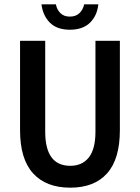

<svg xmlns="http://www.w3.org/2000/svg" viewBox="-20 -847 640 879"><path d="M299.8 -710.9Q240.7 -710.9 208.5 -743.2Q176.3 -775.4 169.9 -827.1H235.8Q240.7 -802.7 256.6 -786.9Q272.5 -771 299.8 -771Q327.6 -771 344 -787.1Q360.4 -803.2 365.2 -827.1H430.2Q424.8 -775.4 392.1 -743.2Q359.4 -710.9 299.8 -710.9ZM301.8 12.2Q191.4 12.2 131.6 -53.2Q71.8 -118.7 71.8 -251V-660.2H187V-244.1Q187 -87.9 301.8 -87.9Q356.4 -87.9 386.7 -126.2Q417 -164.6 417 -244.1V-660.2H528.8V-251Q528.8 -118.7 470.2 -53.2Q411.6 12.2 301.8 12.2Z"/></svg>

Font: Office Code Pro Medium
Style: Regular
Weight: 500
Designer: Nathan Rutzky & Paul D. Hunt
Foundry: Adobe Systems Incorporated
Version: Version 1.004;PS 001.004;hotconv 1.0.70;makeotf.lib2.5.58329